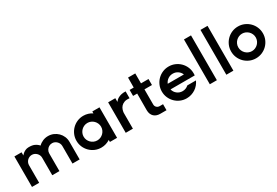

<svg xmlns="http://www.w3.org/2000/svg" viewBox="63 -1821 4158 2879"><g transform="rotate(-30 2141.5 -382.0)"><path d="M497 -473Q529 -505 572 -523Q615 -541 663 -541Q712 -541 755 -522.5Q798 -504 830.5 -472Q863 -440 881.5 -397Q900 -354 900 -304V0H776V-304Q776 -327 767 -347.5Q758 -368 742.5 -383.5Q727 -399 706.5 -408.5Q686 -418 663 -418Q631 -418 605.5 -402.5Q580 -387 565 -361Q550 -336 550 -304V0H426V-304Q426 -327 417 -347.5Q408 -368 392.5 -383.5Q377 -399 356.5 -408.5Q336 -418 313 -418Q289 -418 268.5 -409Q248 -400 232.5 -384.5Q217 -369 208 -348Q199 -327 199 -304V0H75V-528H199V-473Q201 -475 209.5 -485.5Q218 -496 234 -508Q250 -520 272.5 -530Q295 -540 323 -541Q388 -543 428 -524.5Q468 -506 497 -473Z M1273 -540Q1315 -540 1353.5 -528Q1392 -516 1424 -495V-528H1548V0H1424V-35Q1392 -14 1353.5 -2Q1315 10 1273 10Q1216 10 1166 -11.5Q1116 -33 1078.5 -70.5Q1041 -108 1019.5 -158Q998 -208 998 -265Q998 -322 1019.5 -372Q1041 -422 1078.5 -459.5Q1116 -497 1166 -518.5Q1216 -540 1273 -540ZM1273 -416Q1242 -416 1214.5 -404Q1187 -392 1166.5 -371.5Q1146 -351 1134 -323.5Q1122 -296 1122 -265Q1122 -234 1134 -206.5Q1146 -179 1166.5 -158.5Q1187 -138 1214.5 -126Q1242 -114 1273 -114Q1304 -114 1331.5 -126Q1359 -138 1379.5 -158.5Q1400 -179 1412 -206.5Q1424 -234 1424 -265Q1424 -296 1412 -323.5Q1400 -351 1379.5 -371.5Q1359 -392 1331.5 -404Q1304 -416 1273 -416Z M2007 -539V-420Q1953 -427 1918 -414Q1883 -401 1862.5 -378Q1842 -355 1833 -327.5Q1824 -300 1822 -277V0H1698V-528H1822V-464L1824 -466Q1830 -475 1843 -488Q1856 -501 1877.5 -513Q1899 -525 1930.5 -533Q1962 -541 2007 -539Z M2267 -700V-528H2397V-424H2267V-164Q2267 -132 2287.5 -112.5Q2308 -93 2337 -92H2397V12H2288Q2257 12 2230 3Q2203 -6 2183 -24.5Q2163 -43 2151.5 -71Q2140 -99 2140 -136L2141 -424H2070V-528H2141L2142 -700Z M2751 -540Q2808 -540 2858 -518.5Q2908 -497 2945.5 -459.5Q2983 -422 3004.5 -372Q3026 -322 3026 -265Q3026 -255 3025.5 -246Q3025 -237 3024 -228H2605Q2617 -178 2657 -146Q2697 -114 2751 -114Q2780 -114 2806.5 -124.5Q2833 -135 2853 -154H3003Q2987 -118 2961.5 -87.5Q2936 -57 2903 -35.5Q2870 -14 2831.5 -2Q2793 10 2751 10Q2694 10 2644 -11.5Q2594 -33 2556.5 -70.5Q2519 -108 2497.5 -158Q2476 -208 2476 -265Q2476 -322 2497.5 -372Q2519 -422 2556.5 -459.5Q2594 -497 2644 -518.5Q2694 -540 2751 -540ZM2751 -416Q2703 -416 2665.5 -390Q2628 -364 2611 -322H2891Q2874 -364 2836.5 -390Q2799 -416 2751 -416Z M3154 -776H3276V0H3154Z M3440 -776H3562V0H3440Z M3951 -540Q4008 -540 4058 -518.5Q4108 -497 4145.5 -459.5Q4183 -422 4204.5 -372Q4226 -322 4226 -265Q4226 -208 4204.5 -158Q4183 -108 4145.5 -70.5Q4108 -33 4058 -11.5Q4008 10 3951 10Q3894 10 3844 -11.5Q3794 -33 3756.5 -70.5Q3719 -108 3697.5 -158Q3676 -208 3676 -265Q3676 -322 3697.5 -372Q3719 -422 3756.5 -459.5Q3794 -497 3844 -518.5Q3894 -540 3951 -540ZM3951 -416Q3920 -416 3892.5 -404Q3865 -392 3844.5 -371.5Q3824 -351 3812 -323.5Q3800 -296 3800 -265Q3800 -234 3812 -206.5Q3824 -179 3844.5 -158.5Q3865 -138 3892.5 -126Q3920 -114 3951 -114Q3982 -114 4009.5 -126Q4037 -138 4057.5 -158.5Q4078 -179 4090 -206.5Q4102 -234 4102 -265Q4102 -296 4090 -323.5Q4078 -351 4057.5 -371.5Q4037 -392 4009.5 -404Q3982 -416 3951 -416Z"/></g></svg>

Font: Afrihost Sans Med
Style: Regular
Weight: 500
Designer: Afrihost SP Pty Ltd
Version: Version 1.000